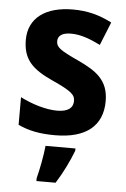

<svg xmlns="http://www.w3.org/2000/svg" viewBox="-55 -596 561 857"><g transform="rotate(5 226.0 -167.5)"><path d="M418 -161C418 -254 364 -292 280 -331C195 -370 179 -383 179 -409C179 -434 199 -448 238 -448C283 -448 325 -431 370 -409L412 -513C354 -543 300 -556 237 -556C116 -556 39 -502 39 -403C39 -315 82 -274 172 -233C265 -191 277 -176 277 -149C277 -119 255 -100 205 -100C155 -100 90 -120 40 -146V-22C90 1 139 10 206 10C344 10 418 -50 418 -161ZM302 71V61H168C164 103 151 171 141 208V221H227C258 172 284 118 302 71Z"/></g></svg>

Font: Noto Sans Myanmar SemiCondensed
Style: Bold
Weight: 700
Width: 4
Designer: Monotype Design Team
Foundry: Monotype Imaging Inc.
Version: Version 2.107